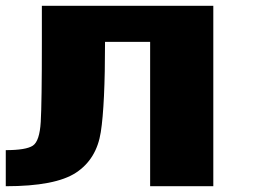

<svg xmlns="http://www.w3.org/2000/svg" viewBox="-20 -645 884 665"><path d="M343.8 -500Q343.8 -281.2 329.1 -187.5Q314.5 -93.8 243.2 -46.9Q171.9 0 0 0V-125Q70.3 -125 93.8 -140.6Q117.2 -156.2 121.1 -222.7Q125 -289.1 125 -500V-625H718.8V0H500V-500Z"/></svg>

Font: CraftyPE
Style: Regular
Weight: 400
Designer: Erek Butcher
Foundry: Haunted Coop
Version: Version 0.018;April 4, 2024;FontCreator 15.0.0.2962 64-bit